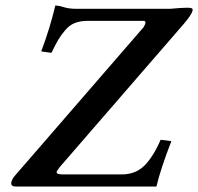

<svg xmlns="http://www.w3.org/2000/svg" viewBox="-20 -678 720 698"><path d="M548.8 0H37.1Q28.3 0 24.2 -3.4Q20 -6.8 21 -15.1Q24.9 -29.3 33.2 -38.1L502 -579.1Q514.6 -600.1 503.9 -602.1H297.9Q272 -602.1 252.4 -594.5Q232.9 -586.9 217.5 -568.8Q202.1 -550.8 192.1 -533.9Q182.1 -517.1 167 -485.8L129.9 -491.2Q162.1 -577.1 181.2 -658.2Q195.3 -657.2 213.1 -651.6Q231 -646 256.8 -646H599.1Q640.1 -649.9 660.2 -649.9Q673.3 -649.9 677.2 -647.9Q681.2 -646 680.2 -640.1Q677.2 -625 647.9 -590.8L198.2 -71.8Q189.5 -60.5 186.8 -55.7Q184.1 -50.8 188.5 -47.4Q192.9 -43.9 208 -43.9H421.9Q472.7 -43.9 504.9 -75.9Q537.1 -107.9 564 -169.9L603 -165Q563 -62 548.8 0Z"/></svg>

Font: Linux Libertine
Style: Semibold Italic
Weight: 600
Italic angle: -11.5°
Designer: Philipp H. Poll
Foundry: Philipp H. Poll
Version: Version 5.1.2 ; ttfautohint (v0.9)